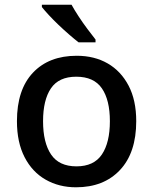

<svg xmlns="http://www.w3.org/2000/svg" viewBox="-20 -786 650 816"><path d="M559 -271Q559 -137 490 -63.5Q421 10 303 10Q231 10 174 -22.5Q117 -55 84.5 -118Q52 -181 52 -271Q52 -405 120 -477Q188 -549 306 -549Q381 -549 437.5 -516.5Q494 -484 526.5 -422Q559 -360 559 -271ZM163 -271Q163 -180 197 -129.5Q231 -79 305 -79Q379 -79 413 -129.5Q447 -180 447 -271Q447 -361 413 -410.5Q379 -460 304 -460Q230 -460 196.5 -410.5Q163 -361 163 -271ZM284 -766Q296 -744 314 -716.5Q332 -689 351.5 -663Q371 -637 386 -618V-606H314Q296 -620 273.5 -639.5Q251 -659 228.5 -680.5Q206 -702 187.5 -722Q169 -742 158 -756V-766Z"/></svg>

Font: Noto Sans Javanese Medium
Style: Regular
Weight: 500
Version: Version 2.004